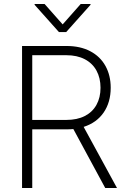

<svg xmlns="http://www.w3.org/2000/svg" viewBox="-20 -936 630 956"><path d="M89.8 -707H311.5Q379.9 -707 429.4 -680.9Q479 -654.8 505.1 -607.7Q531.2 -560.5 531.2 -499Q531.2 -426.8 496.1 -375.7Q460.9 -324.7 396.5 -304.2L562.5 0H503.9L345.2 -293.5Q330.1 -292 312.5 -292H140.6V0H89.8ZM310.5 -338.9Q364.3 -338.9 402.3 -358.4Q440.4 -377.9 460.4 -414.1Q480.5 -450.2 480.5 -499Q480.5 -547.9 460.4 -584.5Q440.4 -621.1 402.1 -641.1Q363.8 -661.1 310.5 -661.1H140.6V-338.9ZM292 -814.5 381.8 -916H430.7V-912.1L309.6 -776.4H273.4L152.3 -912.1V-916H202.1Z"/></svg>

Font: Pretendard Std ExtraLight
Style: Regular
Weight: 200
Designer: Base glyphs from Inter by Rasmus Andersson; Hangeul glyphs from Noto Sans CJK(Source Han Sans) by Jang Soo-young and Kan
Foundry: Kil Hyung-jin
Version: Version 1.309